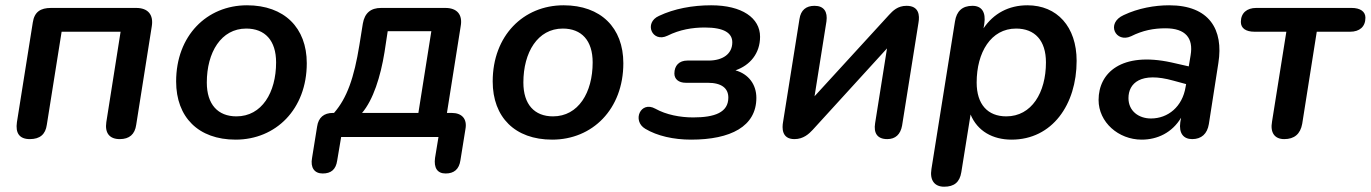

<svg xmlns="http://www.w3.org/2000/svg" viewBox="-20 -518 5183 726"><path d="M93 8C131 8 152 -10 157 -46L213 -398H436L382 -56C376 -15 394 8 433 8C469 8 490 -10 495 -46L554 -419C561 -463 539 -488 495 -488H173C133 -488 110 -473 104 -433L44 -56C38 -15 53 8 93 8Z M871 10C1023 10 1140 -105 1140 -279C1140 -413 1055 -498 914 -498C762 -498 646 -383 646 -210C646 -75 730 10 871 10ZM874 -78C804 -78 762 -123 762 -206C762 -320 816 -410 911 -410C982 -410 1024 -365 1024 -282C1024 -168 970 -78 874 -78Z M1200 138C1232 138 1250 123 1255 89L1270 0H1638L1625 79C1620 116 1633 138 1665 138C1697 138 1716 122 1721 88L1740 -30C1747 -68 1727 -91 1688 -91H1670L1722 -419C1730 -463 1708 -488 1664 -488H1421C1382 -488 1359 -469 1352 -429L1339 -348C1319 -224 1292 -147 1243 -91H1239C1205 -91 1184 -74 1179 -39L1160 79C1153 116 1169 138 1200 138ZM1349 -91C1391 -140 1419 -228 1434 -321L1446 -400H1611L1562 -91Z M2068 10C2220 10 2337 -105 2337 -279C2337 -413 2252 -498 2111 -498C1959 -498 1843 -383 1843 -210C1843 -75 1927 10 2068 10ZM2071 -78C2001 -78 1959 -123 1959 -206C1959 -320 2013 -410 2108 -410C2179 -410 2221 -365 2221 -282C2221 -168 2167 -78 2071 -78Z M2593 10C2743 10 2840 -40 2840 -148C2840 -198 2811 -238 2761 -252C2816 -271 2854 -316 2854 -379C2854 -450 2786 -498 2669 -498C2598 -498 2529 -485 2472 -458C2413 -432 2446 -355 2504 -383C2550 -406 2598 -414 2645 -414C2718 -414 2749 -393 2749 -358C2749 -314 2713 -289 2659 -289H2579C2548 -289 2530 -270 2530 -240C2530 -219 2546 -205 2573 -205H2656C2709 -205 2734 -184 2734 -149C2734 -93 2683 -74 2601 -74C2552 -74 2499 -84 2458 -107C2402 -138 2369 -61 2420 -31C2465 -4 2527 10 2593 10Z M2984 8C3018 8 3039 -12 3053 -27L3334 -335L3289 -52C3283 -15 3297 8 3335 8C3366 8 3385 -10 3391 -43L3453 -432C3458 -460 3455 -496 3408 -496C3374 -496 3356 -477 3342 -462L3060 -154L3105 -437C3110 -473 3096 -496 3060 -496C3028 -496 3008 -480 3003 -446L2941 -57C2937 -35 2935 8 2984 8Z M3550 188C3588 188 3609 171 3615 133L3650 -85C3676 -22 3734 10 3805 10C3959 10 4051 -123 4051 -288C4051 -417 3977 -498 3865 -498C3794 -498 3737 -467 3699 -411L3702 -429C3708 -471 3693 -496 3657 -496C3619 -496 3597 -476 3591 -437L3502 121C3495 164 3514 188 3550 188ZM3785 -78C3715 -78 3673 -123 3673 -206C3673 -320 3727 -410 3822 -410C3893 -410 3935 -365 3935 -282C3935 -168 3881 -78 3785 -78Z M4297 10C4356 10 4412 -16 4446 -73L4443 -56C4437 -14 4455 8 4488 8C4523 8 4545 -12 4551 -49L4587 -280C4607 -406 4553 -498 4401 -498C4346 -498 4284 -487 4229 -461C4160 -430 4199 -354 4257 -381C4301 -403 4342 -411 4387 -411C4463 -411 4493 -374 4482 -309L4475 -267L4409 -282C4221 -323 4134 -243 4134 -140C4134 -56 4209 10 4297 10ZM4247 -147C4247 -203 4293 -248 4417 -213L4465 -200L4463 -189C4451 -115 4397 -70 4332 -70C4286 -70 4247 -98 4247 -147Z M4836 8C4874 8 4897 -11 4904 -50L4959 -398H5085C5121 -398 5143 -417 5143 -451C5143 -474 5124 -488 5091 -488H4730C4695 -488 4672 -469 4672 -435C4672 -411 4691 -398 4724 -398H4844L4790 -59C4782 -16 4800 8 4836 8Z"/></svg>

Font: SN Pro Semibold
Style: Italic
Weight: 600
Italic angle: -9°
Designer: Tobias Whetton
Foundry: Supernotes
Version: Version 1.001;Glyphs 3.2 (3249)